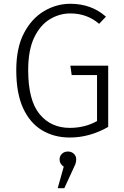

<svg xmlns="http://www.w3.org/2000/svg" viewBox="-20 -716 658 1015"><path d="M349 11Q266 11 202 -27.5Q138 -66 102 -144.5Q66 -223 66 -345Q66 -463 106.5 -540.5Q147 -618 212.5 -657Q278 -696 352 -696Q463 -696 540 -628L504 -590Q440 -645 352 -645Q294 -645 243 -614Q192 -583 160.5 -517Q129 -451 129 -345Q129 -186 189 -113Q249 -40 349 -40Q429 -40 493 -76V-319H359L352 -369H552V-45Q454 11 349 11ZM320 279H285L317 165Q295 151 295 127Q295 109 307.5 97Q320 85 339 85Q358 85 370.5 97Q383 109 383 127Q383 139 378 153Q377 157 320 279Z"/></svg>

Font: Trujillo Light
Style: Regular
Weight: 300
Designer: Fira Sans original fonts by bBox Type GmbH, Carrois Corporate GbR, & Edenspiekermann AG / Changes by Cristiano Sobral
Foundry: Fira Sans original fonts by bBox Type GmbH, Carrois Corporate GbR, & Edenspiekermann AG / Changes by Cristiano Sobral
Version: Version 4.301;July 28, 2020;FontCreator 13.0.0.2655 64-bit